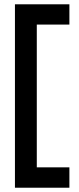

<svg xmlns="http://www.w3.org/2000/svg" viewBox="-20 -731 369 897"><path d="M304.2 -616.2H151.9V50.8H304.2V146H49.8V-710.9H304.2Z"/></svg>

Font: Neutral Grotesk
Style: Regular
Weight: 400
Designer: Nawras Khrais
Foundry: Nawras Khrais
Version: Version 1.000;PS 001.000;hotconv 1.0.88;makeotf.lib2.5.64775